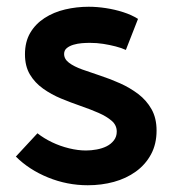

<svg xmlns="http://www.w3.org/2000/svg" viewBox="-20 -534 513 569"><path d="M353 -386 389 -478Q370 -490 345 -498Q320 -506 293.5 -510Q267 -514 243 -514Q207 -514 173 -506Q139 -498 112 -480.5Q85 -463 69.5 -436.5Q54 -410 54 -373Q54 -338 68.5 -313.5Q83 -289 107.5 -271.5Q132 -254 161 -242Q190 -230 219 -220Q248 -210 272 -199.5Q296 -189 311 -176Q326 -163 326 -144Q326 -129 317.5 -118Q309 -107 296 -100.5Q283 -94 266.5 -91Q250 -88 235 -88Q211 -88 184.5 -94.5Q158 -101 134 -112.5Q110 -124 91 -139L27 -70Q66 -31 122.5 -8Q179 15 240 15Q281 15 317.5 5Q354 -5 382.5 -25.5Q411 -46 427.5 -76.5Q444 -107 444 -147Q444 -184 429 -210.5Q414 -237 389.5 -255.5Q365 -274 336 -287Q307 -300 278 -309.5Q249 -319 224 -328Q199 -337 184.5 -348Q170 -359 170 -374Q170 -385 178 -391.5Q186 -398 198 -401.5Q210 -405 222.5 -406Q235 -407 246 -407Q267 -407 286 -404Q305 -401 322.5 -396.5Q340 -392 353 -386Z"/></svg>

Font: Advent Pro Expanded
Style: Bold
Weight: 700
Width: 7
Designer: VivaRado, Andreas Kalpakidis
Foundry: VivaRado, Andreas Kalpakidis
Version: Version 3.000